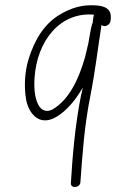

<svg xmlns="http://www.w3.org/2000/svg" viewBox="-20 -486 450 745"><path d="M91 -257C74 -202 74 -143 81 -102C88 -55 127 9 198 -32C239 -56 274 -99 301 -146C299 -135 297 -125 294 -114C271 2 261 124 255 225C254 247 291 243 292 221C300 112 307 3 331 -116C350 -213 360 -301 374 -390C384 -377 408 -389 409 -406L410 -418C411 -450 390 -462 354 -465C298 -469 256 -455 215 -431C155 -397 115 -335 91 -257ZM114 -183C123 -327 213 -441 345 -429C343 -426 342 -417 340 -403V-398C338 -395 337 -392 337 -391C331 -370 328 -346 323 -319L310 -264C285 -177 248 -100 185 -62C163 -50 146 -56 134 -71C116 -95 111 -139 114 -183Z"/></svg>

Font: Stray Cat
Style: Obl
Weight: 400
Version: Version 1.0